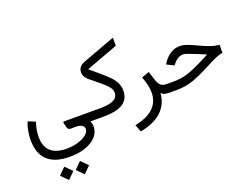

<svg xmlns="http://www.w3.org/2000/svg" viewBox="-158 -1043 2442 1859"><g transform="rotate(-20 1063.0 -113.0)"><path d="M158.2 -178.2Q131.8 -105 131.8 -29.3Q131.8 169.4 351.1 169.4Q409.2 169.4 463.6 154.1Q518.1 138.7 553 111.3Q587.9 84 587.9 52.2Q587.9 29.8 566.9 14.9Q545.9 0 507.8 0H447.8Q422.9 0 416 -30.3L405.3 -75.2Q402.3 -87.9 416.5 -87.9H711.4V0H653.3Q667 27.8 667 55.7Q667 141.6 579.6 197.5Q492.2 253.4 351.6 253.4Q48.3 253.4 48.3 -29.8Q48.3 -71.8 57.4 -121.8Q66.4 -171.9 83 -209ZM359.9 393.1 428.2 324.7 497.1 393.1 428.2 462.4ZM197.8 393.1 266.1 324.7 335 393.1 266.1 462.4Z M806.6 -482.4Q814.9 -475.6 833.5 -459.7Q852.1 -443.8 859.9 -437.3Q867.7 -430.7 883.5 -417.5Q899.4 -404.3 907 -397.5Q914.6 -390.6 927.2 -379.6Q939.9 -368.7 947.5 -361.8Q955.1 -355 964.4 -346.2Q973.6 -337.4 981 -330.1Q988.3 -322.8 994.6 -315.9Q1056.2 -249.5 1056.2 -173.8Q1056.2 -85 990.7 -42.5Q925.3 0 782.7 0H691.9V-87.9H782.2Q881.3 -87.9 926 -111.1Q970.7 -134.3 970.7 -182.1Q970.7 -205.6 958.3 -226.8Q945.8 -248 919.4 -272.9Q875.5 -314 786.1 -384.3Q731 -427.2 731 -474.6Q731 -537.1 798.8 -563L1135.7 -688V-604.5Z M1307.1 -63.5Q1307.1 -98.1 1297.4 -142.1Q1287.6 -186 1269.5 -229L1348.6 -257.3L1378.4 -163.6Q1386.7 -138.2 1398.4 -121.6Q1410.2 -105 1427 -96.4Q1443.8 -87.9 1466.3 -87.9H1485.4V0H1471.7Q1435.5 0 1416.5 -6.6Q1397.5 -13.2 1386.2 -27.3Q1377.9 85.4 1300.5 158.2Q1223.1 231 1080.1 257.8L1050.8 182.6Q1305.7 133.8 1307.1 -63.5Z M1465.3 0V-87.9H1544.9Q1631.3 -87.9 1704.8 -114Q1778.3 -140.1 1899.9 -203.1L1938 -223.1Q1932.1 -225.1 1923.6 -228.8Q1915 -232.4 1894 -241.2Q1873 -250 1847.7 -260.3Q1790 -283.7 1761.2 -293.7Q1732.4 -303.7 1716.8 -303.7Q1689.9 -303.7 1663.8 -288.1Q1637.7 -272.5 1618.7 -248L1605.5 -231L1531.7 -267.6L1539.1 -280.3Q1570.8 -331.5 1616.9 -361.1Q1663.1 -390.6 1717.3 -390.6Q1768.1 -390.6 1865.2 -343.8Q1941.9 -306.6 1991.7 -289.6Q2041.5 -272.5 2083.5 -270.5L2082.5 -187.5Q2053.7 -184.1 2012.9 -167Q1972.2 -149.9 1895.5 -109.4Q1790 -53.7 1711.9 -26.9Q1633.8 0 1543.5 0Z"/></g></svg>

Font: Vazir WOL
Style: WOL
Weight: 400
Foundry: Based on Dejavu fonts, by Saber Rastikerdar
Version: Version 26.0.0